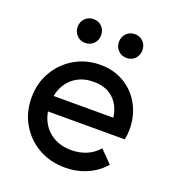

<svg xmlns="http://www.w3.org/2000/svg" viewBox="-126 -767 788 874"><g transform="rotate(20 268.0 -330.0)"><path d="M285.8 10Q214.5 10 157.8 -22.2Q101 -54.5 68 -110.9Q35 -167.2 35 -237.8Q35 -308 67.4 -363.9Q99.8 -419.8 155.5 -452.4Q211.2 -485 279.8 -485Q345.5 -485 396 -454.9Q446.5 -424.8 475.4 -372Q504.2 -319.2 504.2 -251.5Q504.2 -241.5 503 -230Q501.8 -218.5 499 -204H98.2V-278.8H451.2L418.2 -250Q417.8 -297.8 401 -331.5Q384.2 -365.2 353.2 -383.6Q322.2 -402 278 -402Q231.5 -402 196.9 -381.9Q162.2 -361.8 143.1 -325.8Q124 -289.8 124 -240.5Q124 -190.8 144.1 -153.2Q164.2 -115.8 201 -95.1Q237.8 -74.5 286 -74.5Q325.8 -74.5 359.5 -88.8Q393.2 -103 416.8 -130.8L474.5 -72.2Q440.5 -32.2 391.1 -11.1Q341.8 10 285.8 10ZM178.8 -554.8Q154.5 -554.8 138.4 -571.5Q122.2 -588.2 122.2 -612.5Q122.2 -637 138.4 -653.5Q154.5 -670 178.8 -670Q204 -670 219.9 -653.5Q235.8 -637 235.8 -612.5Q235.8 -588.2 219.9 -571.5Q204 -554.8 178.8 -554.8ZM378.8 -554.8Q354.5 -554.8 338.4 -571.5Q322.2 -588.2 322.2 -612.5Q322.2 -637 338.4 -653.5Q354.5 -670 378.8 -670Q404 -670 419.9 -653.5Q435.8 -637 435.8 -612.5Q435.8 -588.2 419.9 -571.5Q404 -554.8 378.8 -554.8Z"/></g></svg>

Font: Outfit Thin
Style: Regular
Weight: 100
Designer: Rodrigo Fuenzalida
Foundry: fragTYPE
Version: Version 1.000